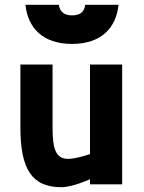

<svg xmlns="http://www.w3.org/2000/svg" viewBox="-20 -768 601 800"><path d="M355 -499V-126C355 -126 297 -106 264 -106C212 -106 199 -148 199 -238V-499H65V-238C65 -67 110 12 236 12C282 12 355 -21 355 -21V0H489V-499ZM86 -748C96 -653 157 -585 280 -585C403 -585 464 -653 474 -748H335C331 -718 314 -704 280 -704C248 -704 230 -718 225 -748Z"/></svg>

Font: TitilliumMaps29L
Style: 999 wt
Weight: 900
Designer: Campivisivi
Foundry: Accademia di Belle Arti di Urbino and students of MA course of Visual design